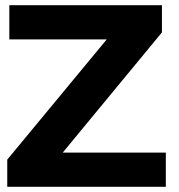

<svg xmlns="http://www.w3.org/2000/svg" viewBox="-20 -721 689 741"><path d="M620 -132V0H8V-105L392 -569H16V-701H605V-596L222 -132Z"/></svg>

Font: Montserrat GRBold
Style: Regular
Weight: 700
Designer: Julieta Ulanovsky
Foundry: Julieta Ulanovsky
Version: Version 1.00 May 29, 2023, initial release